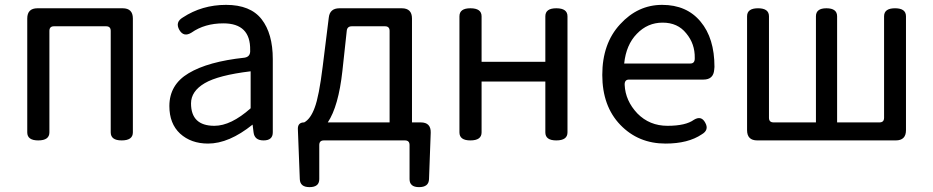

<svg xmlns="http://www.w3.org/2000/svg" viewBox="-20 -577 3835 789"><path d="M137 0Q92 0 92 -33V-501Q92 -543 134 -543H484Q526 -543 526 -501V-33Q526 0 480 0Q435 0 435 -33V-450Q435 -469 416 -469H202Q183 -469 183 -450V-33Q183 0 137 0Z M835 13Q765 13 720 -28Q676 -69 676 -141Q676 -229 755 -276Q835 -324 985 -340Q1010 -344 1008 -371Q1010 -481 898 -481Q821 -481 767 -443Q735 -423 717 -454Q699 -486 731 -505Q810 -557 909 -557Q1009 -557 1055 -498Q1101 -439 1101 -334V-33Q1101 0 1063 0Q1026 0 1022 -33L1018 -65Q921 13 835 13ZM861 -60Q929 -60 1010 -132V-284Q877 -268 821 -235Q765 -202 765 -152Q765 -60 861 -60Z M1387 -285Q1371 -140 1327 -74H1581V-450Q1581 -469 1562 -469H1426Q1407 -469 1405 -451ZM1311 0Q1292 0 1292 19V159Q1292 192 1252 192Q1213 192 1212 159L1204 -48Q1204 -74 1230 -74Q1256 -88 1273 -134Q1291 -181 1306 -303L1331 -504Q1335 -543 1375 -543H1631Q1673 -543 1673 -501V-74H1709Q1751 -74 1750 -32L1743 159Q1742 192 1702 192Q1663 192 1663 159V19Q1663 0 1644 0Z M1913 0Q1868 0 1868 -33V-510Q1868 -543 1913 -543Q1959 -543 1959 -510V-323H2221V-510Q2221 -543 2266 -543Q2312 -543 2312 -510V-33Q2312 0 2266 0Q2221 0 2221 -33V-242H1959V-33Q1959 0 1913 0Z M2715 13Q2603 13 2529 -64Q2455 -141 2455 -269Q2455 -398 2528 -477Q2601 -557 2701 -557Q2802 -557 2859 -488Q2916 -420 2916 -302L2915 -291Q2912 -250 2871 -250H2565Q2546 -250 2547 -228Q2550 -163 2599 -111Q2649 -60 2723 -60Q2798 -60 2832 -85Q2862 -103 2878 -73Q2895 -43 2864 -25Q2808 13 2715 13ZM2545 -316H2817Q2836 -316 2835 -339Q2836 -397 2800 -440Q2765 -484 2703 -484Q2641 -484 2597 -438Q2553 -393 2545 -316Z M3092 0Q3050 0 3050 -42V-510Q3050 -543 3095 -543Q3140 -543 3140 -510V-93Q3140 -74 3159 -74H3333V-510Q3333 -543 3376 -543Q3420 -543 3420 -510V-74H3594Q3613 -74 3613 -93V-510Q3613 -543 3658 -543Q3703 -543 3703 -510V-42Q3703 0 3661 0Z"/></svg>

Font: Swei Gothic CJK TC Regular
Style: Regular
Weight: 400
Version: Version 2.129